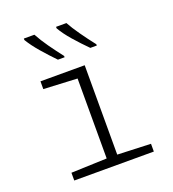

<svg xmlns="http://www.w3.org/2000/svg" viewBox="-138 -870 877 975"><g transform="rotate(-20 300.0 -382.5)"><path d="M438 -605V-612Q408 -650 378 -692.5Q348 -735 332 -765H276V-757Q296 -722 331 -682Q366 -642 403 -605ZM264 -605V-612Q233 -652 206 -690Q179 -728 159 -765H102V-757Q123 -722 157 -682.5Q191 -643 228 -605ZM526 0V-42L346 -49V-532H107V-490L289 -481V-49L96 -42V0Z"/></g></svg>

Font: Noto Sans Mono UI Light
Style: Regular
Weight: 300
Designer: Monotype Design team
Foundry: Monotype Imaging Inc.
Version: 1.000